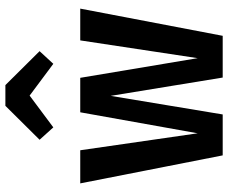

<svg xmlns="http://www.w3.org/2000/svg" viewBox="-87 -760 847 713"><g transform="rotate(-90 336.5 -403.5)"><path d="M220 -629 174 -680 300 -807H377L503 -680L456 -629L338 -717ZM661 -529 560 0H405L337 -416L268 0H116L12 -529H135L198 -93L276 -529H404L477 -93L543 -529Z"/></g></svg>

Font: Fira Sans Condensed Medium
Style: Regular
Weight: 500
Width: 3
Designer: Carrois Corporate & Edenspiekermann AG
Foundry: Carrois Corporate GbR & Edenspiekermann AG
Version: Version 4.203;PS 004.203;hotconv 1.0.88;makeotf.lib2.5.64775